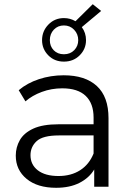

<svg xmlns="http://www.w3.org/2000/svg" viewBox="-20 -888 630 913"><path d="M428 0V-82Q404 -42 358 -18.5Q312 5 247 5Q158 5 106.5 -37.5Q55 -80 55 -148Q55 -188 74.5 -222Q94 -256 138.5 -276.5Q183 -297 258 -297H425V-329Q425 -396 387.5 -432Q350 -468 276 -468Q225 -468 179 -451Q133 -434 101 -406L69 -459Q109 -493 165 -511.5Q221 -530 283 -530Q385 -530 440.5 -479Q496 -428 496 -326V0ZM425 -158V-244H260Q184 -244 154.5 -217Q125 -190 125 -150Q125 -105 160 -78Q195 -51 258 -51Q318 -51 361 -78.5Q404 -106 425 -158ZM284 -595Q239 -595 209.5 -625Q180 -655 180 -697Q180 -740 210 -771Q240 -802 284 -802Q314 -802 339 -787L421 -868L461 -836L369 -759Q389 -732 389 -697Q389 -655 359 -625Q329 -595 284 -595ZM284 -630Q314 -630 333 -649.5Q352 -669 352 -697Q352 -726 332.5 -746.5Q313 -767 284 -767Q255 -767 236 -747Q217 -727 217 -697Q217 -668 235.5 -649Q254 -630 284 -630Z"/></svg>

Font: Montserrat
Style: Regular
Weight: 400
Designer: Julieta Ulanovsky
Foundry: Julieta Ulanovsky
Version: Version 9.000; ttfautohint (v1.8.4.7-5d5b)